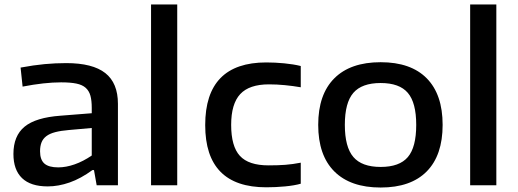

<svg xmlns="http://www.w3.org/2000/svg" viewBox="-20 -828 2316 858"><path d="M193 5Q117 5 78.5 -32Q40 -69 40 -140Q40 -221 90 -262Q140 -303 251 -311L390 -322V-346Q390 -379 384 -400.5Q378 -422 363 -435.5Q348 -449 321.5 -454.5Q295 -460 253 -460Q179 -460 81 -441L72 -526Q131 -537 179.5 -541.5Q228 -546 276 -546Q394 -546 450.5 -501.5Q507 -457 507 -364V0H412L400 -68H393Q341 -30 291 -12.5Q241 5 193 5ZM240 -80Q275 -80 313.5 -93.5Q352 -107 390 -133V-256L288 -247Q252 -244 227 -237.5Q202 -231 187 -219.5Q172 -208 165.5 -191.5Q159 -175 159 -152Q159 -114 178.5 -97Q198 -80 240 -80Z M655 -808H772V0H655Z M1170 9Q897 9 897 -269Q897 -549 1170 -549Q1209 -549 1250.5 -545Q1292 -541 1324 -533V-438Q1289 -444 1253 -447.5Q1217 -451 1182 -451Q1094 -451 1053.5 -407.5Q1013 -364 1013 -270Q1013 -174 1052 -131.5Q1091 -89 1180 -89Q1223 -89 1255.5 -91.5Q1288 -94 1324 -101V-7Q1296 1 1254 5Q1212 9 1170 9Z M1681 10Q1546 10 1474 -62Q1402 -134 1402 -270Q1402 -406 1474 -478Q1546 -550 1681 -550Q1816 -550 1887 -478Q1958 -406 1958 -270Q1958 -134 1887 -62Q1816 10 1681 10ZM1681 -82Q1765 -82 1802.5 -126Q1840 -170 1840 -270Q1840 -369 1802.5 -413Q1765 -457 1681 -457Q1597 -457 1559 -413Q1521 -369 1521 -270Q1521 -171 1559 -126.5Q1597 -82 1681 -82Z M2081 -808H2198V0H2081Z"/></svg>

Font: Encode Sans Wide
Style: Medium
Weight: 500
Designer: Pablo Impallari, Andres Torresi
Foundry: Pablo Impallari, Andres Torresi
Version: Version 1.000; ttfautohint (v1.00) -l 8 -r 50 -G 200 -x 14 -